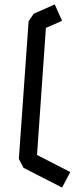

<svg xmlns="http://www.w3.org/2000/svg" viewBox="-20 -733 337 866"><path d="M86 24 65 -16 109 -637 132 -671 227 -713 260 -639 187 -607 147 -34 297 43 260 113Z"/></svg>

Font: ZCOOL KuaiLe
Style: Regular
Weight: 400
Designer: Lui Bingke
Foundry: ZCOOL
Version: Version 2.000